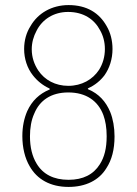

<svg xmlns="http://www.w3.org/2000/svg" viewBox="-20 -728 538 756"><path d="M414 -287C397 -328 369 -359 328 -376C325 -377 325 -379 328 -381C353 -392 375 -410 391 -431C411 -459 423 -495 423 -535C423 -568 415 -600 400 -625C371 -677 322 -708 250 -708C184 -708 129 -676 100 -625C84 -600 75 -569 75 -535C75 -497 87 -460 109 -432C126 -410 148 -392 174 -380C177 -378 177 -376 174 -375C136 -359 106 -332 87 -290C75 -262 68 -230 68 -192C68 -147 78 -105 97 -73C126 -22 178 8 250 8C317 8 370 -18 399 -66C420 -98 431 -139 431 -191C431 -226 425 -260 414 -287ZM131 -450C115 -474 105 -502 105 -534C105 -560 112 -585 124 -607C146 -651 191 -681 248 -681C310 -681 352 -651 374 -609C386 -588 393 -563 393 -535C393 -505 385 -477 370 -453C345 -415 302 -390 249 -390C198 -390 156 -413 131 -450ZM373 -81C348 -41 307 -20 250 -20C191 -20 149 -42 124 -84C107 -112 98 -148 98 -191C98 -224 103 -255 115 -281C136 -332 180 -364 249 -364C319 -364 366 -331 387 -275C395 -253 400 -226 400 -192C400 -144 391 -109 373 -81Z"/></svg>

Font: Barlow Thin
Style: Regular
Weight: 250
Designer: Jeremy Tribby
Foundry: Tribby Type
Version: Version 1.422;hotconv 1.0.109;makeotfexe 2.5.65596